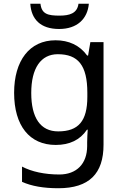

<svg xmlns="http://www.w3.org/2000/svg" viewBox="-20 -760 655 1020"><path d="M452 -740H397C390 -688 348 -677 296 -677C235 -677 201 -685 195 -740H141C146 -658 195 -606 294 -606C390 -606 445 -660 452 -740ZM275 -546C137 -546 55 -438 55 -267C55 -92 137 10 276 10C349 10 405 -16 442 -71H446C445 -59 443 -21 443 -5V16C443 110 387 167 295 167C218 167 148 152 97 125V206C148 229 212 240 290 240C454 240 530 162 530 9V-536H460L448 -465H443C403 -520 345 -546 275 -546ZM287 -472C395 -472 444 -413 444 -267V-246C444 -117 397 -62 289 -62C195 -62 146 -134 146 -266C146 -398 197 -472 287 -472Z"/></svg>

Font: Noto Sans Psalter Pahlavi
Style: Regular
Weight: 400
Designer: Monotype Design Team
Foundry: Monotype Imaging Inc.
Version: Version 2.002